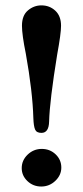

<svg xmlns="http://www.w3.org/2000/svg" viewBox="-20 -678 306 708"><path d="M132.8 -658.2Q162.6 -658.2 183.8 -638.7Q205.1 -619.1 205.1 -583Q205.1 -554.2 190.9 -477.1Q163.1 -306.2 161.1 -230Q160.2 -188 132.8 -188Q114.7 -188 109.4 -200.4Q104 -212.9 103 -242.2Q100.1 -341.3 75.2 -480Q61 -549.8 61 -583Q61 -621.1 83 -639.6Q105 -658.2 132.8 -658.2ZM60.1 -58.1Q60.1 -86.9 82 -107.9Q104 -128.9 134 -128.9Q164.1 -128.9 185.1 -108.9Q206.1 -88.9 206.1 -60.1Q206.1 -32.2 184.1 -11.2Q162.1 9.8 132.1 9.8Q102.1 9.8 81.1 -10.3Q60.1 -30.3 60.1 -58.1Z"/></svg>

Font: Linux Libertine
Style: Bold
Weight: 700
Designer: Philipp H. Poll
Foundry: Philipp H. Poll
Version: Version 5.0.3